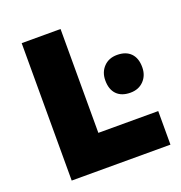

<svg xmlns="http://www.w3.org/2000/svg" viewBox="-127 -809 867 919"><g transform="rotate(-20 306.5 -350.0)"><path d="M83 0V-700H281V-171H586V0ZM492 -299Q447 -299 422.5 -324Q398 -349 398 -395Q398 -437 424 -464Q450 -491 492 -491Q537 -491 561.5 -466Q586 -441 586 -395Q586 -353 560 -326Q534 -299 492 -299Z"/></g></svg>

Font: Lexend Deca ExtraBold
Style: Regular
Weight: 800
Designer: Bonnie Shaver-Troup, Thomas Jockin
Foundry: Lexend
Version: Version 1.008; ttfautohint (v1.8.4.7-5d5b)